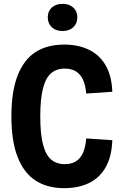

<svg xmlns="http://www.w3.org/2000/svg" viewBox="-20 -976 660 1008"><path d="M320.1 -114.2Q354.6 -114.2 378.5 -129Q402.3 -143.8 415.7 -173.6Q429 -203.4 432.7 -249.3L569.6 -240Q566.9 -155.5 535.6 -99.3Q504.2 -43.2 448.6 -15.7Q392.9 11.8 316.5 11.8Q229 11.8 167.5 -27.6Q105.9 -67.1 72.8 -150.9Q39.8 -234.8 39.8 -364.9Q39.8 -495.6 72.4 -579.3Q105.1 -663 166.4 -702.5Q227.8 -741.9 316.5 -741.9Q392.1 -741.9 448 -714.4Q503.8 -686.9 535.4 -631.6Q566.9 -576.2 569.6 -494.2L432.7 -484.9Q429 -528.3 415.7 -557.5Q402.3 -586.7 378.5 -601.3Q354.6 -615.9 320.1 -615.9Q276.7 -615.9 248.3 -591.6Q219.9 -567.3 205.7 -512.2Q191.4 -457 191.4 -364.9Q191.4 -273 205.7 -217.9Q219.9 -162.8 248.3 -138.5Q276.7 -114.2 320.1 -114.2ZM230.8 -885.1Q230.8 -917.2 252.2 -936.5Q273.6 -955.8 308.3 -955.8Q343.1 -955.8 364.5 -936.5Q385.9 -917.2 385.9 -885.1Q385.9 -852.5 364.5 -832.8Q343.1 -813.2 308.3 -813.2Q273.6 -813.2 252.2 -832.8Q230.8 -852.5 230.8 -885.1Z"/></svg>

Font: Monaspace Neon Var ExtraLight
Style: Regular
Weight: 200
Designer: Riley Cran and the Lettermatic Team
Version: Version 1.200 (Monaspace Neon Var)